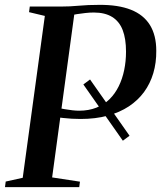

<svg xmlns="http://www.w3.org/2000/svg" viewBox="-34 -770 663 790"><path d="M499 -211.5 471.5 -191 309 -422.5 336.5 -443ZM-13.5 0 -10.5 -23 59.5 -38.5 150.5 -704.5 85.5 -720 88.5 -743H215Q254 -743 290.5 -746.5Q327 -750 375 -750Q452.5 -750.5 504.5 -730Q556.5 -709.5 582.8 -667.2Q609 -625 609 -561Q609.5 -512 596.8 -469Q584 -426 558.8 -391.5Q533.5 -357 496 -332.2Q458.5 -307.5 408.8 -294Q359 -280.5 297.5 -280.5Q280 -280.5 261.5 -281.5Q243 -282.5 226.5 -284.5Q210 -286.5 197.5 -288L202 -326.5Q216 -323.5 232.2 -320.8Q248.5 -318 264 -316.2Q279.5 -314.5 291.5 -314.5Q331 -314.5 362.5 -327Q394 -339.5 416.8 -362Q439.5 -384.5 454.5 -415Q469.5 -445.5 477 -481.8Q484.5 -518 484.5 -557.5Q484.5 -610.5 470.8 -646.2Q457 -682 427.5 -700.2Q398 -718.5 352 -718.5Q335 -718.5 317.5 -716.5Q300 -714.5 283.5 -712Q267 -709.5 253 -706.5L273.5 -724.5L180.5 -40L295 -22.5L292 0Z"/></svg>

Font: Merriweather 120pt Medium
Style: Italic
Weight: 500
Italic angle: -7.8°
Version: Version 2.101